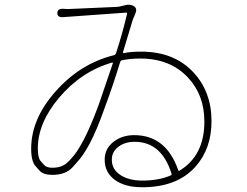

<svg xmlns="http://www.w3.org/2000/svg" viewBox="-20 -760 1040 807"><path d="M578 27Q504 27 462 -4.5Q420 -36 420 -88Q420 -135 456.5 -163.5Q493 -192 544 -192Q678 -192 729 -45Q731 -40 735 -43Q839 -106 839 -249Q839 -361 770 -434Q696 -514 569 -514Q529 -514 494 -507Q487 -506 485 -499Q452 -392 423 -315Q419 -304 415 -293Q359 -135 301 -75Q293 -66 285 -57Q256 -25 200 -25Q162 -25 146 -43Q138 -52 130 -61Q111 -81 111 -135Q111 -260 213 -375Q317 -493 459 -528Q466 -530 468 -537Q498 -631 514 -702Q515 -707 510 -707L246 -688Q221 -686 221 -705Q221 -724 245 -723L265 -722Q277 -722 289 -723L471 -731Q482 -732 493 -735L510 -739Q528 -743 543 -734Q558 -724 549 -703L543 -689Q538 -678 535 -667L497 -541Q496 -536 501 -537Q531 -543 573 -543Q711 -543 792 -457Q869 -375 869 -251Q869 -135 802 -60Q725 27 578 27ZM577 -1Q649 -1 698 -23Q703 -25 701 -30Q659 -164 546 -164Q505 -164 477.5 -143Q450 -122 450 -89Q450 -48 486 -24.5Q522 -1 577 -1ZM200 -55Q240 -55 262 -76Q271 -84 279 -93Q329 -145 389 -304Q393 -315 397 -326L454 -493Q456 -498 451 -497Q322 -460 228 -349Q139 -243 139 -136Q139 -98 150 -84Q158 -75 166 -66Q176 -55 200 -55Z"/></svg>

Font: Resource Han Rounded KR ExtraLight
Style: Regular
Weight: 250
Designer: Cyano Hao (round all glyphs); Ryoko NISHIZUKA 西塚涼子 (kana, bopomofo & ideographs); Paul D. Hunt (Latin, Greek & Cyrillic)
Foundry: Cyano Hao
Version: 0.990